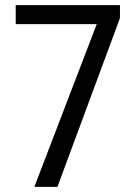

<svg xmlns="http://www.w3.org/2000/svg" viewBox="-20 -731 534 751"><path d="M449.2 -660.2V-710.9H41.5V-636.7H358.4L114.3 0H204.6Z"/></svg>

Font: Roboto Condensed
Style: Regular
Weight: 400
Designer: Google
Version: Version 2.134; 2016